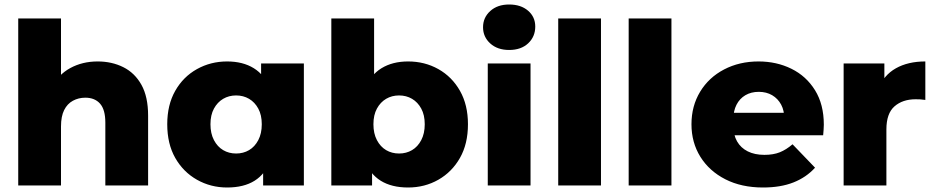

<svg xmlns="http://www.w3.org/2000/svg" viewBox="-20 -824 4150 853"><path d="M414 -551Q477 -551 528 -525.5Q579 -500 608.5 -447Q638 -394 638 -310V0H448V-279Q448 -337 424.5 -363.5Q401 -390 359 -390Q329 -390 304 -376.5Q279 -363 265 -335Q251 -307 251 -262V0H61V-742H251V-388L207 -433Q238 -492 292 -521.5Q346 -551 414 -551Z M989 9Q916 9 855 -25.5Q794 -60 758.5 -122.5Q723 -185 723 -272Q723 -358 758.5 -420.5Q794 -483 855 -517Q916 -551 989 -551Q1059 -551 1107.5 -521Q1156 -491 1181.5 -429Q1207 -367 1207 -272Q1207 -175 1183 -113Q1159 -51 1111 -21Q1063 9 989 9ZM1029 -142Q1061 -142 1086.5 -157Q1112 -172 1127.5 -201.5Q1143 -231 1143 -272Q1143 -313 1127.5 -341.5Q1112 -370 1086.5 -385Q1061 -400 1029 -400Q997 -400 971.5 -385Q946 -370 930.5 -341.5Q915 -313 915 -272Q915 -231 930.5 -201.5Q946 -172 971.5 -157Q997 -142 1029 -142ZM1149 0V-93L1150 -272L1140 -451V-542H1330V0Z M1793 9Q1720 9 1671.5 -21Q1623 -51 1599 -113Q1575 -175 1575 -272Q1575 -367 1600.5 -429Q1626 -491 1675 -521Q1724 -551 1793 -551Q1867 -551 1927.5 -517Q1988 -483 2023.5 -420.5Q2059 -358 2059 -272Q2059 -185 2023.5 -122.5Q1988 -60 1927.5 -25.5Q1867 9 1793 9ZM1452 0V-742H1642V-451L1632 -272L1633 -93V0ZM1753 -142Q1785 -142 1810.5 -157Q1836 -172 1851.5 -201.5Q1867 -231 1867 -272Q1867 -313 1851.5 -341.5Q1836 -370 1810.5 -385Q1785 -400 1753 -400Q1721 -400 1695.5 -385Q1670 -370 1654.5 -341.5Q1639 -313 1639 -272Q1639 -231 1654.5 -201.5Q1670 -172 1695.5 -157Q1721 -142 1753 -142Z M2147 0V-542H2337V0ZM2242 -602Q2190 -602 2158 -631Q2126 -660 2126 -703Q2126 -746 2158 -775Q2190 -804 2242 -804Q2294 -804 2326 -776.5Q2358 -749 2358 -706Q2358 -661 2326.5 -631.5Q2295 -602 2242 -602Z M2460 0V-742H2650V0Z M2773 0V-742H2963V0Z M3370 9Q3274 9 3202.5 -27.5Q3131 -64 3091.5 -127.5Q3052 -191 3052 -272Q3052 -353 3090.5 -416.5Q3129 -480 3197 -515.5Q3265 -551 3350 -551Q3430 -551 3496 -518.5Q3562 -486 3601 -423Q3640 -360 3640 -270Q3640 -260 3639 -247Q3638 -234 3637 -223H3208V-323H3536L3464 -295Q3465 -332 3450.5 -359Q3436 -386 3410.5 -401Q3385 -416 3351 -416Q3317 -416 3291.5 -401Q3266 -386 3252 -358.5Q3238 -331 3238 -294V-265Q3238 -225 3254.5 -196Q3271 -167 3302 -151.5Q3333 -136 3376 -136Q3416 -136 3444.5 -147.5Q3473 -159 3501 -183L3601 -79Q3562 -36 3505 -13.5Q3448 9 3370 9Z M3728 0V-542H3909V-384L3882 -429Q3906 -490 3960 -520.5Q4014 -551 4091 -551V-380Q4078 -382 4068.5 -382.5Q4059 -383 4048 -383Q3990 -383 3954 -351.5Q3918 -320 3918 -249V0Z"/></svg>

Font: MOST Montserrat ExtraBold
Style: Regular
Weight: 800
Designer: Julieta Ulanovsky
Foundry: Julieta Ulanovsky
Version: Version 8.000;March 11, 2024;FontCreator 15.0.0.2926 64-bit